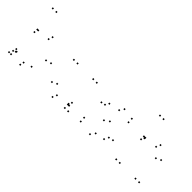

<svg xmlns="http://www.w3.org/2000/svg" viewBox="53 -1564 2373 2373"><g transform="rotate(45 1240.0 -377.0)"><path d="M168.5 -755V-775H148.5V-755ZM106.5 -755V-775H86.5V-755ZM106.5 10V-10H86.5V10ZM141.5 10V-10H121.5V10ZM161.5 -53V-73H141.5V-53ZM168.5 -60V-80H148.5V-60ZM356 -501.5V-521.5H336V-501.5ZM170.5 -435.5V-455.5H150.5V-435.5ZM156 -435.5V-455.5H136V-435.5ZM153 -387.5V-407.5H133V-387.5ZM338.5 -450V-470H318.5V-450ZM501.5 -241.5V-261.5H481.5V-241.5ZM430.5 -60V-80H410.5V-60ZM324.5 -26.5V-46.5H304.5V-26.5ZM142.5 -80.5V-100.5H122.5V-80.5ZM130.5 -37V-57H110.5V-37ZM313.5 21.5V1.5H293.5V21.5ZM570 -260V-280H550V-260Z M1081.5 -52V-72H1061.5V-52ZM1081.5 10V-10H1061.5V10ZM1140 10V-10H1120V10ZM1140 -490V-510H1120V-490ZM1078 -490V-510H1058V-490ZM1078 -59V-79H1058V-59ZM742 -104V-124H722V-104ZM878 21.5V1.5H858V21.5ZM1078.5 -47.5V-67.5H1058.5V-47.5ZM1098.5 -47.5V-67.5H1078.5V-47.5ZM1098.5 -97.5V-117.5H1078.5V-97.5ZM901.5 -31.5V-51.5H881.5V-31.5ZM803.5 -133.5V-153.5H783.5V-133.5ZM803.5 -490V-510H783.5V-490ZM740 -490V-510H720V-490Z M1352.5 -358.5V-378.5H1332.5V-358.5ZM1531 -224V-244H1511V-224ZM1725.5 -115.5V-135.5H1705.5V-115.5ZM1696.5 -60.5V-80.5H1676.5V-60.5ZM1573.5 -37.5V-57.5H1553.5V-37.5ZM1335 -73.5V-93.5H1315V-73.5ZM1339 -11V-31H1319V-11ZM1530.5 19.5V-0.5H1510.5V19.5ZM1784 -129V-149H1764V-129ZM1592.5 -266.5V-286.5H1572.5V-266.5ZM1404 -369.5V-389.5H1384V-369.5ZM1433 -416.5V-436.5H1413V-416.5ZM1575.5 -445.5V-465.5H1555.5V-445.5ZM1763.5 -421.5V-441.5H1743.5V-421.5ZM1761 -481.5V-501.5H1741V-481.5ZM1613.5 -501V-521H1593.5V-501Z M2042 -428V-448H2022V-428ZM2042 -755V-775H2022V-755ZM1980 -755V-775H1960V-755ZM1980 10V-10H1960V10ZM2042 10V-10H2022V10ZM2042 -421V-441H2022V-421ZM2378 -376V-396H2358V-376ZM2242 -501.5V-521.5H2222V-501.5ZM2045 -432.5V-452.5H2025V-432.5ZM2021.5 -432.5V-452.5H2001.5V-432.5ZM2021.5 -382.5V-402.5H2001.5V-382.5ZM2218.5 -448.5V-468.5H2198.5V-448.5ZM2316.5 -346.5V-366.5H2296.5V-346.5ZM2316.5 10V-10H2296.5V10ZM2380 10V-10H2360V10Z"/></g></svg>

Font: Monaspace Argon Dots Var
Style: Regular
Weight: 400
Designer: Riley Cran and the Lettermatic Team
Version: Version 1.100 (Monaspace Argon Dots)